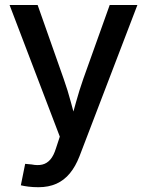

<svg xmlns="http://www.w3.org/2000/svg" viewBox="-20 -556 599 782"><path d="M64.9 198.7 82.5 111.3 108.9 113.8Q133.3 118.7 152.1 114.3Q170.9 109.9 184.8 94Q198.7 78.1 208 47.9L223.6 0.5L19 -535.6H133.3L239.3 -234.9Q256.3 -187 268.8 -139.6Q281.2 -92.3 294.4 -44.9H263.2Q276.4 -92.3 289.6 -139.9Q302.7 -187.5 319.3 -234.9L426.8 -535.6H539.6L303.7 80.6Q287.6 122.1 264.4 150.1Q241.2 178.2 209.5 192.4Q177.7 206.5 136.7 206.5Q114.3 206.5 95.5 204.1Q76.7 201.7 64.9 198.7Z"/></svg>

Font: Inter 20pt Medium
Style: Regular
Weight: 500
Version: Version 4.001;git-66647c0bb